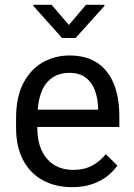

<svg xmlns="http://www.w3.org/2000/svg" viewBox="-20 -769 556 799"><path d="M294.4 -610.8H238.3L119.1 -744.1V-749H194.8L266.6 -665L337.9 -749H414.6V-744.1ZM476.6 -240.7H135.3V-236.3Q135.3 -155.3 175.3 -108.6Q215.3 -62 284.7 -62Q329.6 -62 362.8 -79.6Q396 -97.2 420.4 -127.4L468.3 -80.1Q452.1 -56.6 426.8 -36.4Q401.4 -16.1 365 -3.2Q328.6 9.8 279.8 9.8Q209.5 9.8 157 -19.5Q104.5 -48.8 75.7 -103.8Q46.9 -158.7 46.9 -236.3V-276.4Q46.9 -365.7 77.4 -423.6Q107.9 -481.4 158.4 -509.8Q209 -538.1 268.6 -538.1Q339.4 -538.1 385.3 -507.1Q431.2 -476.1 453.9 -419.4Q476.6 -362.8 476.6 -285.6ZM268.1 -465.8Q213.4 -465.8 178.7 -429.4Q144 -393.1 136.7 -312.5H388.2V-322.3Q386.7 -361.8 374.5 -394.3Q362.3 -426.8 336.4 -446.3Q310.5 -465.8 268.1 -465.8Z"/></svg>

Font: Robert Sans Medium
Style: Regular
Weight: 500
Designer: Christian Robertson (extended by Adam Twardoch)
Foundry: Google
Version: Version 12.135;April 2, 2019;FontCreator 11.5.0.2425 64-bit;